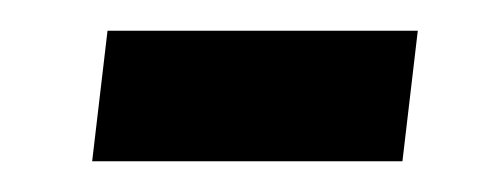

<svg xmlns="http://www.w3.org/2000/svg" viewBox="-20 -105 312 125"><path d="M40 0 50 -85H252L242 0Z"/></svg>

Font: Noto Sans Arabic ExtCond ExtBd
Style: Regular
Weight: 800
Width: 2
Designer: Monotype Design Team, Nadine Chahine, Nizar Qandah and Khaled Hosny
Foundry: Monotype Imaging Inc.
Version: Version 2.012; ttfautohint (v1.8.4.7-5d5b)